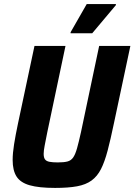

<svg xmlns="http://www.w3.org/2000/svg" viewBox="-20 -913 659 941"><path d="M250 8Q171 8 125.5 -5Q80 -18 61 -48Q42 -78 42 -129Q42 -162 49 -206Q56 -250 68 -307L149 -688H301L212 -266Q204 -226 199 -200Q194 -174 194 -159Q194 -141 200.5 -132Q207 -123 222.5 -120Q238 -117 263 -117Q293 -117 310.5 -121.5Q328 -126 338.5 -141Q349 -156 357.5 -186Q366 -216 377 -266L466 -688H619L538 -307Q522 -230 507.5 -175Q493 -120 475 -84.5Q457 -49 429 -28.5Q401 -8 358 0Q315 8 250 8ZM326 -750V-755L405 -893H548V-888L432 -750Z"/></svg>

Font: Saira SemiCondensed
Style: Bold Italic
Weight: 700
Width: 4
Italic angle: -12°
Designer: Hector Gatti with collaboration of the Omnibus-Type team
Foundry: Omnibus-Type
Version: Version 1.101